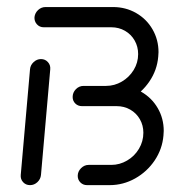

<svg xmlns="http://www.w3.org/2000/svg" viewBox="-20 -539 503 559"><path d="M67.4 0Q55.2 0 47.2 -8.7Q39.3 -17.4 40.4 -29.6L67.4 -337.4Q68.5 -349.6 78 -358.3Q87.4 -367 99.3 -367Q111.5 -367 119.4 -358.3Q127.4 -349.6 126.3 -337.4L99.3 -29.6Q98.1 -17.4 88.9 -8.7Q79.6 0 67.4 0ZM261.5 -288.9H324.4Q361.5 -288.9 391.7 -271.5Q421.9 -254.1 439.3 -224.1Q456.7 -194.1 456.7 -157.8Q456.7 -153.3 455.9 -144.4Q452.6 -105.2 430.4 -72Q408.1 -38.9 373.3 -19.4Q338.5 0 299.3 0H233.3Q221.9 0 214.1 -7.8Q206.3 -15.6 206.3 -27Q206.3 -39.6 215.9 -49.3Q225.6 -58.9 238.1 -58.9H304.1Q328.5 -58.9 350.2 -71.7Q371.9 -84.4 384.6 -105.9Q397.4 -127.4 397.4 -152.6Q397.4 -174.1 387.2 -191.9Q377 -209.6 359.3 -219.8Q341.5 -230 319.3 -230H256.7ZM191.5 -256.7Q191.5 -269.6 200.9 -279.3Q210.4 -288.9 223.3 -288.9H288.9Q313.3 -288.9 334.8 -301.5Q356.3 -314.1 369.3 -335.4Q382.2 -356.7 382.2 -381.5Q382.2 -403.3 372 -421.1Q361.9 -438.9 343.9 -449.3Q325.9 -459.6 304.1 -459.6H107.4Q95.2 -459.6 87.4 -468.3Q79.6 -477 80.4 -489.3Q81.9 -501.5 91.1 -510Q100.4 -518.5 112.6 -518.5H308.9Q345.9 -518.5 376.3 -501.1Q406.7 -483.7 424.1 -453.5Q441.5 -423.3 441.5 -387Q441.5 -383 440.7 -374.1Q437.4 -334.8 415 -301.9Q392.6 -268.9 357.8 -249.4Q323 -230 283.7 -230H218.5Q207 -230 199.3 -237.6Q191.5 -245.2 191.5 -256.7Z"/></svg>

Font: 26F Galaxy Sans Medium
Style: Italic
Weight: 500
Italic angle: -5°
Designer: C₂₉H₂₅N₃O₅
Version: Version 1.200